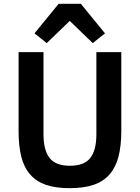

<svg xmlns="http://www.w3.org/2000/svg" viewBox="-20 -970 729 1002"><path d="M402 -950 528 -796 464 -745 344 -861 224 -745 160 -796 286 -950ZM207 -698V-269Q207 -187 238.5 -146Q270 -105 345 -105Q420 -105 451.5 -146Q483 -187 483 -269V-698H613V-286Q613 -209 598.5 -153Q584 -97 552 -60Q520 -23 468.5 -5.5Q417 12 344 12Q270 12 219.5 -5.5Q169 -23 137 -60Q105 -97 91 -153Q77 -209 77 -286V-698Z"/></svg>

Font: IBM Plex Sans Thai SemiBold
Style: Regular
Weight: 600
Designer: Mike Abbink, Paul van der Laan, Pieter van Rosmalen, Ben Mitchell, Mark Frömberg
Foundry: Bold Monday
Version: Version 1.1